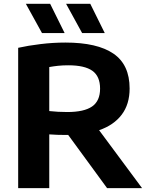

<svg xmlns="http://www.w3.org/2000/svg" viewBox="-20 -968 764 988"><path d="M73.5 0V-722Q125 -733.5 189 -741.2Q253 -749 316.5 -749Q480.5 -749 563.8 -692Q647 -635 647 -512.5Q647 -431.5 606.2 -377.8Q565.5 -324 490 -298L711 0H531L331 -273.5Q326 -273.5 321 -273.5Q297 -273.5 276.2 -274.2Q255.5 -275 233.5 -276.5V0ZM326 -391.5Q412.5 -391.5 453.8 -420Q495 -448.5 495 -512Q495 -575.5 455.2 -603.8Q415.5 -632 331.5 -632Q303 -632 279.2 -629.5Q255.5 -627 233.5 -623V-396.5Q257.5 -394 278.8 -392.8Q300 -391.5 326 -391.5ZM402.5 -798 320 -948.5H444.5L519 -798ZM196 -798 113 -948.5H238L312.5 -798Z"/></svg>

Font: Encode Sans Semi Expanded
Style: Bold
Weight: 700
Width: 6
Designer: Multiple Designers
Foundry: Impallari Type
Version: Version 3.000; ttfautohint (v1.8.3) -l 8 -r 50 -G 200 -x 14 